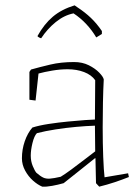

<svg xmlns="http://www.w3.org/2000/svg" viewBox="-20 -691 519 718"><path d="M218 -6Q197 0 175 4Q153 8 138 7Q121 0 103.5 -15.5Q86 -31 74 -53Q62 -75 62 -99Q62 -132 72.5 -162.5Q83 -193 101 -214Q126 -222 162 -227.5Q198 -233 234.5 -236.5Q271 -240 298.5 -242Q326 -244 335 -244L336 -391Q322 -411 294.5 -421.5Q267 -432 233 -432Q205 -432 175.5 -427Q146 -422 124 -416L113 -315L90 -318V-422L96 -431Q128 -440 168 -449.5Q208 -459 257 -459Q288 -459 312 -447Q336 -435 351 -419.5Q366 -404 368 -394Q366 -357 365 -308Q364 -259 364 -215Q364 -155 366 -104Q368 -53 371 -28L459 -43L462 -29Q437 -19 408.5 -9.5Q380 0 351 7L339 -6L337 -98L336 -100Q305 -75 271.5 -48.5Q238 -22 218 -6ZM116 -45Q131 -32 141.5 -27Q152 -22 166.5 -23Q181 -24 207 -30Q222 -39 246.5 -57Q271 -75 295.5 -94Q320 -113 336 -125L335 -221Q303 -220 264.5 -216.5Q226 -213 187.5 -207Q149 -201 118 -193Q108 -183 101.5 -156.5Q95 -130 95 -109Q95 -88 102.5 -70Q110 -52 116 -45ZM259 -671 269 -664Q298 -645 320 -624Q342 -603 361 -575V-564L340 -551Q324 -578 302.5 -601Q281 -624 255 -641Q220 -634 188.5 -608.5Q157 -583 134 -548Q132 -548 127 -550.5Q122 -553 120 -556Q145 -601 177.5 -628.5Q210 -656 259 -671Z"/></svg>

Font: Labrada ExtraLight
Style: Regular
Weight: 200
Designer: Mercedes Jáuregui
Foundry: Omnibus-Type Team
Version: Version 1.000; ttfautohint (v1.8.4.7-5d5b)